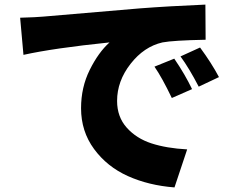

<svg xmlns="http://www.w3.org/2000/svg" viewBox="-20 -777 1040 843"><path d="M658.2 -484.4 745.1 -519.5Q793 -449.2 823.2 -385.7L734.4 -346.7Q691.4 -436.5 658.2 -484.4ZM772.5 -529.3 858.4 -568.4Q908.2 -501 941.4 -438.5L852.5 -396.5Q810.5 -477.5 772.5 -529.3ZM83 -536.1 68.4 -699.2Q140.6 -701.2 169.9 -704.1Q399.4 -723.6 593.8 -740.2Q720.7 -750 881.8 -756.8L882.8 -602.5Q739.3 -599.6 693.4 -590.8Q612.3 -572.3 553.2 -496.6Q494.1 -420.9 494.1 -334Q494.1 -263.7 536.6 -216.3Q579.1 -168.9 645 -147.5Q710.9 -126 801.8 -121.1L746.1 45.9Q632.8 37.1 541.5 -3.9Q450.2 -44.9 393.1 -122.6Q335.9 -200.2 335.9 -301.8Q335.9 -393.6 374 -470.2Q412.1 -546.9 460.9 -590.8Q214.8 -565.4 83 -536.1Z"/></svg>

Font: Gen Shin Gothic Heavy
Style: Bold
Weight: 900
Designer: [Source Han Sans]
Ryoko NISHIZUKA  (kana & ideographs); Paul D. Hunt (Latin, Greek & Cyrillic); Wenlong ZHANG  (bopomofo
Version: Version 1.002.20150607